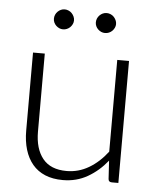

<svg xmlns="http://www.w3.org/2000/svg" viewBox="-51 -728 643 780"><g transform="rotate(5 270.5 -338.0)"><path d="M116.5 -497.5V-179.5Q116.5 -109.5 148.5 -69.8Q180.5 -30 246 -30Q294.5 -30 336.5 -54.8Q378.5 -79.5 412 -123.5V-497.5H460V0H433.5Q419.5 0 419 -13L414.5 -87Q380 -44 334.8 -18Q289.5 8 234 8Q192.5 8 161.5 -5Q130.5 -18 110 -42.5Q89.5 -67 79 -101.5Q68.5 -136 68.5 -179.5V-497.5ZM223 -642Q223 -634 219.5 -626.8Q216 -619.5 210.5 -614Q205 -608.5 197.2 -605.2Q189.5 -602 181.5 -602Q173.5 -602 166.2 -605.2Q159 -608.5 153.2 -614Q147.5 -619.5 144.2 -626.8Q141 -634 141 -642Q141 -650.5 144.2 -658Q147.5 -665.5 153.2 -671.2Q159 -677 166.2 -680.2Q173.5 -683.5 181.5 -683.5Q189.5 -683.5 197.2 -680.2Q205 -677 210.5 -671.2Q216 -665.5 219.5 -658Q223 -650.5 223 -642ZM394.5 -642Q394.5 -634 391 -626.8Q387.5 -619.5 382 -614Q376.5 -608.5 368.8 -605.2Q361 -602 353 -602Q344.5 -602 337.2 -605.2Q330 -608.5 324.2 -614Q318.5 -619.5 315.2 -626.8Q312 -634 312 -642Q312 -650.5 315.2 -658Q318.5 -665.5 324.2 -671.2Q330 -677 337.2 -680.2Q344.5 -683.5 353 -683.5Q361 -683.5 368.8 -680.2Q376.5 -677 382 -671.2Q387.5 -665.5 391 -658Q394.5 -650.5 394.5 -642Z"/></g></svg>

Font: Lato TR Light
Style: Regular
Weight: 300
Designer: Lukasz Dziedzic
Foundry: Lukasz Dziedzic
Version: Version 1.104 2013